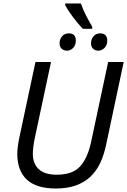

<svg xmlns="http://www.w3.org/2000/svg" viewBox="-20 -1069 728 1099"><path d="M79 -188Q79 -225 91 -283L183 -714H272L179 -278Q174 -255 171 -230Q168 -205 168 -189Q168 -132 202 -100.5Q236 -69 305 -69Q394 -69 437 -115Q480 -161 500 -250L599 -714H688L588 -243Q576 -184 554 -137Q532 -90 497.5 -57.5Q463 -25 414 -7.5Q365 10 300 10Q188 10 133.5 -41Q79 -92 79 -188ZM454 -904Q428 -931 399 -969.5Q370 -1008 353 -1039V-1049H443Q456 -1012 472 -981Q488 -950 508 -916V-904ZM364 -779Q345 -779 333 -790Q321 -801 321 -821Q321 -844 335 -861Q349 -878 374 -878Q395 -878 404.5 -867Q414 -856 414 -838Q414 -810 398.5 -794.5Q383 -779 364 -779ZM543 -779Q525 -779 513 -790Q501 -801 501 -821Q501 -844 515 -861Q529 -878 554 -878Q574 -878 584 -867Q594 -856 594 -838Q594 -810 578 -794.5Q562 -779 543 -779Z"/></svg>

Font: BC Sans
Style: Italic
Weight: 400
Italic angle: -12°
Designer: Monotype Design Team
Designer: Province of B.C.
Foundry: Monotype Imaging Inc.
Version: Version 2.000;GOOG;noto-source:20170915:90ef993387c0